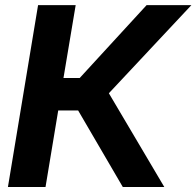

<svg xmlns="http://www.w3.org/2000/svg" viewBox="-20 -748 786 768"><path d="M11.7 0 132.3 -727.5H282.7L233.9 -436H298.8L566.4 -727.5H745.6L415.5 -375L637.2 0H471.2L292.5 -306.2H212.9L162.1 0Z"/></svg>

Font: Inter Display
Style: Bold Italic
Weight: 700
Italic angle: -9.39999°
Designer: Rasmus Andersson
Foundry: rsms
Version: Version 4.000;git-a52131595